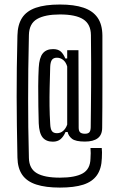

<svg xmlns="http://www.w3.org/2000/svg" viewBox="-20 -734 542 870"><path d="M251.5 116Q187 116 144.5 102.2Q102 88.5 81 58.5Q60 28.5 59 -20Q57.5 -97.5 56.5 -164.8Q55.5 -232 55.5 -295.8Q55.5 -359.5 56.2 -427Q57 -494.5 59 -573Q60 -622 80 -653Q100 -684 142.2 -698.8Q184.5 -713.5 251.5 -713.5Q316 -713.5 358.2 -699.2Q400.5 -685 422 -654.2Q443.5 -623.5 444 -573Q444 -504.5 444 -448.5Q444 -392.5 444 -343.5Q444 -294.5 443.8 -249Q443.5 -203.5 443 -155.5Q443 -123 423 -107.8Q403 -92.5 365 -92.5Q322.5 -92.5 306.2 -105.2Q290 -118 286.5 -136H277Q268 -115 254.5 -103.5Q241 -92 219.5 -92Q189 -92 173.2 -111.2Q157.5 -130.5 155.5 -175Q154.5 -207.5 153.8 -252.2Q153 -297 153.2 -343.8Q153.5 -390.5 155.5 -427.5Q158 -472.5 173.8 -492Q189.5 -511.5 220.5 -511.5Q242.5 -511.5 254.8 -501Q267 -490.5 276 -469H284.5V-506.5H335.5L336.5 -156Q336.5 -140.5 343.2 -134.2Q350 -128 365 -128Q378.5 -128 384.5 -134.2Q390.5 -140.5 391 -156.5Q391.5 -201 392 -246.2Q392.5 -291.5 392.8 -341.8Q393 -392 393 -449.2Q393 -506.5 392 -575Q391.5 -624.5 357.2 -646.5Q323 -668.5 251.5 -668.5Q184 -668.5 148 -647.8Q112 -627 111 -575Q109 -491 108.2 -421Q107.5 -351 107.5 -286.5Q107.5 -222 108.2 -157Q109 -92 111 -18Q112 30 146.5 50.5Q181 71 251.5 71Q320 71 354.5 51.8Q389 32.5 390 -15.5Q391 -31.5 391 -40Q391 -48.5 390 -63.5H441Q442 -53.5 442.2 -44Q442.5 -34.5 441.5 -17.5Q440 30.5 419.2 60Q398.5 89.5 357.2 102.8Q316 116 251.5 116ZM238 -130.5Q254.5 -130.5 266.5 -141.2Q278.5 -152 284.5 -169.5V-432.5Q279 -452 266.5 -462.2Q254 -472.5 238 -472.5Q222.5 -472.5 215.5 -463Q208.5 -453.5 207.5 -431.5Q206 -382.5 205 -338.5Q204 -294.5 204.5 -253.5Q205 -212.5 207.5 -172.5Q208.5 -149 215.5 -139.8Q222.5 -130.5 238 -130.5Z"/></svg>

Font: Big Shoulders Text Thin Light
Style: Regular
Weight: 300
Version: Version 2.002